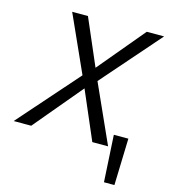

<svg xmlns="http://www.w3.org/2000/svg" viewBox="-135 -755 920 1047"><g transform="rotate(15 324.5 -231.5)"><path d="M661 -658 373 -329 521 0H432L315 -272L87 0H-12L286 -338L142 -658H231L344 -396L563 -658ZM550 195 535 -69H617L609 195Z"/></g></svg>

Font: EauTestInfant Medium
Style: Italic
Weight: 500
Italic angle: -12°
Designer: Christian Thalmann (Catharsis Fonts)
Version: Version 0.001;PS 000.001;hotconv 1.0.88;makeotf.lib2.5.64775